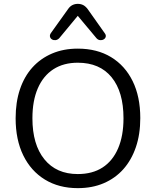

<svg xmlns="http://www.w3.org/2000/svg" viewBox="-20 -966 807 995"><path d="M383 9Q285 9 212.5 -35.5Q140 -80 100.5 -161Q61 -242 61 -353Q61 -437 83.5 -503.5Q106 -570 148 -616.5Q190 -663 249.5 -688.5Q309 -714 383 -714Q483 -714 555.5 -670Q628 -626 667.5 -545.5Q707 -465 707 -354Q707 -270 684 -203Q661 -136 619 -89Q577 -42 517.5 -16.5Q458 9 383 9ZM383 -64Q459 -64 511.5 -98Q564 -132 592 -197Q620 -262 620 -353Q620 -490 558.5 -565.5Q497 -641 383 -641Q309 -641 256.5 -607Q204 -573 176 -508.5Q148 -444 148 -353Q148 -217 210 -140.5Q272 -64 383 -64ZM287 -768Q278 -759 267.5 -758Q257 -757 249 -762Q241 -767 239 -776Q237 -785 244 -795L332 -918Q342 -933 355 -939.5Q368 -946 383 -946Q399 -946 411.5 -939.5Q424 -933 435 -918L522 -795Q530 -785 528 -776Q526 -767 517.5 -762Q509 -757 498.5 -758Q488 -759 480 -768L383 -884Z"/></svg>

Font: Nunito ExtraLight
Style: Regular
Weight: 400
Version: Version 3.602